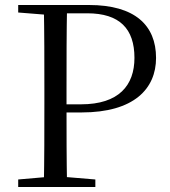

<svg xmlns="http://www.w3.org/2000/svg" viewBox="-20 -748 681 768"><path d="M52.8 0H361.4V-30.1L217.6 -42.1H190.9L52.8 -30.1ZM155.3 0H248.3C246.1 -111.5 246.1 -221.2 246.1 -321.1V-391.1C246.1 -504.5 246.1 -617.8 248.3 -728H155.3C157.5 -616.6 157.5 -504.3 157.5 -391.1V-336.8C157.5 -223.3 157.5 -110.8 155.3 0ZM202.2 -298.2H306.2C515.8 -298.2 604.2 -392.9 604.2 -516.3C604.2 -647 519.3 -728 336.1 -728H202.2V-694.8H329C458.7 -694.8 517.8 -632.8 517.8 -516.5C517.8 -406.9 455.9 -330.7 303.8 -330.7H202.2ZM52.8 -698 190.9 -686.9H202.2V-728H52.8Z"/></svg>

Font: Source Han Serif CN VF
Style: Regular
Weight: 250
Designer: Ryoko NISHIZUKA 西塚涼子 (kana & ideographs); Frank Grießhammer (Latin, Greek & Cyrillic); Wenlong ZHANG 张文龙 (bopomofo); San
Foundry: Adobe
Version: Version 2.002;hotconv 1.1.0;makeotfexe 2.6.0